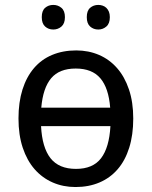

<svg xmlns="http://www.w3.org/2000/svg" viewBox="-20 -751 617 781"><path d="M522 -269Q522 -202.1 505.6 -150.1Q489.3 -98.1 458.7 -62.7Q428.2 -27.3 384.8 -8.8Q341.3 9.8 287.1 9.8Q236.8 9.8 194.3 -8.8Q151.9 -27.3 120.8 -62.7Q89.8 -98.1 72.5 -150.1Q55.2 -202.1 55.2 -269Q55.2 -335.4 71.5 -387Q87.9 -438.5 118.2 -473.9Q148.4 -509.3 192.1 -527.6Q235.8 -545.9 290 -545.9Q340.3 -545.9 382.8 -527.6Q425.3 -509.3 456.3 -473.9Q487.3 -438.5 504.6 -387Q522 -335.4 522 -269ZM289.1 -64Q357.9 -64 391.1 -107.4Q424.3 -150.9 429.2 -237.8H147Q151.4 -150.9 185.5 -107.4Q219.7 -64 289.1 -64ZM288.1 -472.2Q221.2 -472.2 188 -432.6Q154.8 -393.1 147.9 -313H428.2Q421.9 -393.1 388.2 -432.6Q354.5 -472.2 288.1 -472.2ZM149.9 -681.2Q149.9 -707.5 163.6 -719.2Q177.2 -731 196.8 -731Q215.8 -731 230 -719Q244.1 -707 244.1 -681.2Q244.1 -655.3 230 -643.1Q215.8 -630.9 196.8 -630.9Q177.2 -630.9 163.6 -643.1Q149.9 -655.3 149.9 -681.2ZM333 -681.2Q333 -707.5 346.7 -719.2Q360.4 -731 379.9 -731Q389.2 -731 397.7 -728Q406.2 -725.1 412.6 -719Q418.9 -712.9 422.9 -703.6Q426.8 -694.3 426.8 -681.2Q426.8 -655.3 412.6 -643.1Q398.4 -630.9 379.9 -630.9Q360.4 -630.9 346.7 -643.1Q333 -655.3 333 -681.2Z"/></svg>

Font: WenQuanYi Micro Hei
Style: Regular
Weight: 400
Foundry: Ascender Corporation
Version: Version 0.2.0-beta